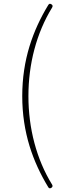

<svg xmlns="http://www.w3.org/2000/svg" viewBox="-20 -820 339 1027"><path d="M138 -39C162 39 196 112 238 181C242 188 247 189 254 185C261 181 263 175 259 168C175 32 132 -134 132 -306C132 -478 175 -643 259 -780C263 -787 262 -793 255 -797C248 -802 242 -800 238 -793C196 -724 162 -651 138 -573C113 -491 99 -403 99 -306C99 -209 113 -121 138 -39Z"/></svg>

Font: GenSenRounded2 TW EL
Style: Regular
Weight: 250
Version: Version 2.100;PS 2.1;hotconv 16.6.51;makeotf.lib2.5.65220 DE